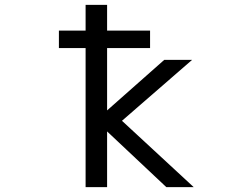

<svg xmlns="http://www.w3.org/2000/svg" viewBox="-20 -772 1040 794"><path d="M223.6 -573.2V-645.5H334V-752H422.9V-645.5H600.6V-573.2H422.9V-315.4L659.2 -524.4H774.4L484.4 -272.5L781.2 2H668L422.9 -228.5V2H334V-573.2Z"/></svg>

Font: Gen Shin Gothic Monospace Regular
Style: Regular
Weight: 400
Designer: [Source Han Sans]
Ryoko NISHIZUKA  (kana & ideographs); Paul D. Hunt (Latin, Greek & Cyrillic); Wenlong ZHANG  (bopomofo
Version: Version 1.002.20150607